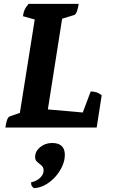

<svg xmlns="http://www.w3.org/2000/svg" viewBox="-20 -661 609 995"><path d="M8 0Q15 -53 31 -58L83 -76L160 -560L99 -577Q101 -595 107.5 -610Q114 -625 128 -641H388Q384 -616 378 -600.5Q372 -585 364 -583L302 -564L228 -94L409 -78L450 -187Q467 -187 480.5 -182.5Q494 -178 507 -167L481 0ZM156 314Q148 308 144.5 302.5Q141 297 141 284Q171 277 188.5 260Q206 243 206 222Q206 206 195 196.5Q184 187 173 178Q162 169 162 153Q162 123 188 101.5Q214 80 250 80Q316 80 316 142Q316 171 302 201.5Q288 232 265 257Q242 282 213.5 297.5Q185 313 156 314Z"/></svg>

Font: Petrona ExtraBold
Style: Italic
Weight: 800
Italic angle: -9°
Designer: Ringo R. Seeber
Foundry: Ringo R. Seeber
Version: Version 2.001; ttfautohint (v1.8.3)